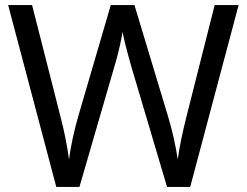

<svg xmlns="http://www.w3.org/2000/svg" viewBox="-20 -734 970 754"><path d="M917 -714 727 0H636L497 -468Q489 -497 481 -526Q473 -555 468 -577.5Q463 -600 461 -609Q460 -596 450.5 -553.5Q441 -511 427 -465L292 0H201L12 -714H106L217 -278Q229 -232 237.5 -189Q246 -146 251 -108Q256 -147 266 -193Q276 -239 289 -283L415 -714H508L639 -280Q653 -234 663 -188.5Q673 -143 678 -108Q683 -145 692 -188.5Q701 -232 713 -279L823 -714Z"/></svg>

Font: Noto Sans Lao
Style: Regular
Weight: 400
Designer: Monotype Design Team
Foundry: Monotype Imaging Inc.
Version: Version 2.003; ttfautohint (v1.8.4.7-5d5b)